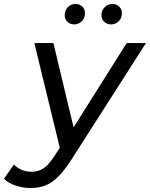

<svg xmlns="http://www.w3.org/2000/svg" viewBox="-117 -747 755 967"><path d="M36 200Q-2 200 -39 187.5Q-76 175 -97 153L-47 82Q-30 99 -7.5 108.5Q15 118 43 118Q76 118 102.5 100.5Q129 83 157 39L207 -38L218 -49L521 -530H618L242 58Q207 112 176 143Q145 174 111.5 187Q78 200 36 200ZM189 17 56 -530H152L265 -58ZM442 -624Q422 -624 408 -637Q394 -650 394 -670Q394 -695 410.5 -711Q427 -727 449 -727Q469 -727 483 -714Q497 -701 497 -680Q497 -655 480.5 -639.5Q464 -624 442 -624ZM257 -624Q237 -624 223 -637Q209 -650 209 -670Q209 -695 225 -711Q241 -727 263 -727Q284 -727 297.5 -714Q311 -701 311 -680Q311 -655 294.5 -639.5Q278 -624 257 -624Z"/></svg>

Font: MOST Montserrat Medium
Style: Italic
Weight: 500
Italic angle: -11.3°
Designer: Julieta Ulanovsky
Foundry: Julieta Ulanovsky
Version: Version 8.000;March 11, 2024;FontCreator 15.0.0.2926 64-bit